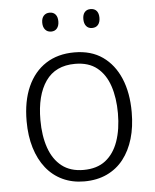

<svg xmlns="http://www.w3.org/2000/svg" viewBox="-52 -765 661 819"><g transform="rotate(-5 278.0 -355.0)"><path d="M503 -267Q503 -204 488 -153.5Q473 -103 444.5 -66.5Q416 -30 373.5 -10Q331 10 276 10Q225 10 183.5 -9.5Q142 -29 113 -65.5Q84 -102 68.5 -153Q53 -204 53 -267Q53 -353 80.5 -414.5Q108 -476 159 -509Q210 -542 281 -542Q353 -542 402 -507.5Q451 -473 477 -411.5Q503 -350 503 -267ZM112 -267Q112 -199 130 -147.5Q148 -96 184.5 -67.5Q221 -39 277 -39Q335 -39 371.5 -67.5Q408 -96 426 -147.5Q444 -199 444 -267Q444 -333 427 -384Q410 -435 374 -464Q338 -493 280 -493Q196 -493 154 -433Q112 -373 112 -267ZM156 -680Q156 -699 165.5 -709.5Q175 -720 191 -720Q207 -720 216 -709.5Q225 -699 225 -680Q225 -661 216 -650Q207 -639 191 -639Q175 -639 165.5 -650Q156 -661 156 -680ZM332 -680Q332 -699 341 -709.5Q350 -720 366 -720Q383 -720 392 -709.5Q401 -699 401 -680Q401 -661 392 -650Q383 -639 366 -639Q350 -639 341 -650Q332 -661 332 -680Z"/></g></svg>

Font: Noto Sans Display Light
Style: Regular
Weight: 300
Designer: Monotype Design Team
Foundry: Monotype Imaging Inc.
Version: Version 2.003